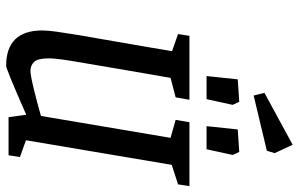

<svg xmlns="http://www.w3.org/2000/svg" viewBox="-198 -790 995 640"><g transform="rotate(90 300.0 -469.5)"><path d="M529 -544 447 -58 503 -38 497 0H370L362 -59Q210 8 199 8Q81 8 81 -113Q81 -131 85.5 -163Q90 -195 97 -237Q104 -279 108 -300Q145 -512 150 -545L93 -565L99 -603H312L304 -557L239 -540L209 -366Q191 -262 182.5 -209.5Q174 -157 174 -135Q174 -98 185.5 -85.5Q197 -73 216 -73Q230 -73 275.5 -84Q321 -95 366 -108L439 -540L379 -557L387 -603H600L594 -565ZM244 -764 319 -769 329 -747 310 -660H233ZM411 -764 486 -769 496 -747 477 -660H400ZM289 -853 462 -947 490 -887 482 -861 298 -817Z"/></g></svg>

Font: Grenze
Style: Italic
Weight: 400
Italic angle: -10°
Designer: Renata Polastri
Foundry: Omnibus-Type
Version: Version 1.002; ttfautohint (v1.8)